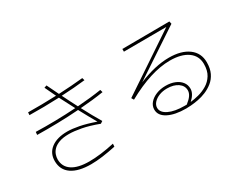

<svg xmlns="http://www.w3.org/2000/svg" viewBox="-104 -1269 2208 1784"><g transform="rotate(-30 1000.0 -377.0)"><path d="M462 44Q327 44 254.5 -6Q182 -56 182 -151Q182 -235 245.5 -283Q309 -331 419 -331Q471 -331 543 -317Q615 -303 709 -270Q686 -310 660 -356.5Q634 -403 607 -454Q498 -446 383.5 -443.5Q269 -441 162 -443L165 -474Q267 -471 376.5 -473Q486 -475 593 -482Q550 -563 510 -642Q346 -635 192 -638L194 -667Q340 -665 496 -671Q465 -734 440 -789L467 -798Q495 -739 528 -672Q597 -675 663 -680Q729 -685 789 -691L797 -664Q738 -657 673.5 -652Q609 -647 542 -644Q561 -605 581.5 -564.5Q602 -524 623 -484Q693 -489 757.5 -496Q822 -503 879 -512L887 -484Q832 -475 769 -468Q706 -461 638 -456Q667 -400 696 -348Q725 -296 751 -253L727 -237Q628 -274 552 -288.5Q476 -303 420 -303Q357 -303 316.5 -288Q276 -273 253.5 -250Q231 -227 222 -200.5Q213 -174 213 -151Q213 -72 276.5 -29.5Q340 13 461 13Q518 13 586 4.5Q654 -4 731 -21L729 10Q653 26 586 35Q519 44 462 44Z M1485 37Q1366 37 1294 0Q1222 -37 1222 -102Q1222 -142 1249 -173.5Q1276 -205 1321.5 -223.5Q1367 -242 1423 -242Q1478 -242 1520.5 -224.5Q1563 -207 1587 -176Q1611 -145 1611 -103Q1611 -50 1551 5Q1591 1 1639.5 -11.5Q1688 -24 1732.5 -50.5Q1777 -77 1805.5 -123Q1834 -169 1834 -240Q1834 -327 1765 -376Q1696 -425 1574 -425Q1372 -425 1105 -277L1090 -302L1703 -712L1247 -710V-739L1753 -742L1759 -714L1252 -378Q1432 -453 1580 -453Q1712 -453 1788.5 -396.5Q1865 -340 1865 -240Q1865 -173 1842.5 -126.5Q1820 -80 1782.5 -50Q1745 -20 1701.5 -2Q1658 16 1615 24Q1572 32 1537.5 34.5Q1503 37 1485 37ZM1253 -103Q1253 -53 1315.5 -22.5Q1378 8 1485 8Q1490 8 1495.5 8Q1501 8 1507 8Q1547 -23 1564.5 -49.5Q1582 -76 1582 -102Q1582 -152 1537.5 -183Q1493 -214 1422 -214Q1375 -214 1337 -199Q1299 -184 1276 -158.5Q1253 -133 1253 -103Z"/></g></svg>

Font: Murecho ExtraLight
Style: Regular
Weight: 200
Designer: Neil Summerour
Foundry: Positype
Version: Version 1.010; ttfautohint (v1.8.3)